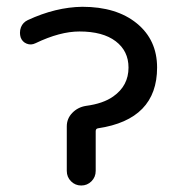

<svg xmlns="http://www.w3.org/2000/svg" viewBox="-20 -578 528 577"><path d="M452.1 -375Q452.1 -218.8 274.4 -192.4Q267.6 -191.4 267.6 -183.6V-64.5Q267.6 -45.9 254.9 -33.2Q242.2 -20.5 224.1 -20.5Q206.1 -20.5 193.4 -33.2Q180.7 -45.9 180.7 -64.5V-198.2Q180.7 -221.7 197.3 -238.8Q213.9 -255.9 238.3 -259.8Q290 -266.6 320.3 -288.1Q366.2 -320.3 366.2 -375Q366.2 -424.8 327.6 -454.1Q289.1 -483.4 218.8 -483.4Q160.2 -483.4 86.9 -448.2Q73.2 -441.4 60.1 -446.8Q46.9 -452.1 42 -465.8Q40 -472.7 40 -479.5Q40 -488.3 43 -496.1Q48.8 -510.7 63.5 -517.6Q147.5 -556.6 227.5 -557.6Q330.1 -557.6 391.1 -507.8Q452.1 -458 452.1 -375Z"/></svg>

Font: Gen Jyuu Gothic P Regular
Style: Regular
Weight: 400
Designer: [Source Han Sans]
Ryoko NISHIZUKA  (kana & ideographs); Paul D. Hunt (Latin, Greek & Cyrillic); Wenlong ZHANG  (bopomofo
Version: Version 1.002.20150607